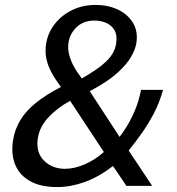

<svg xmlns="http://www.w3.org/2000/svg" viewBox="-20 -754 717 779"><path d="M212.7 5Q145.4 5 102.8 -18.7Q60.1 -42.3 42.4 -84.3Q24.6 -126.3 32.4 -181.7Q39.3 -228.9 62.8 -267.1Q86.2 -305.4 127.2 -338Q168.1 -370.5 227.2 -401.1Q204.8 -431 189.7 -458.7Q174.6 -486.4 168.4 -514.7Q162.2 -543 166.9 -575Q173.6 -619.8 201.4 -655.8Q229.2 -691.8 272.2 -712.9Q315.1 -734 367.9 -734Q418.4 -734 458.5 -715Q498.5 -696 519.5 -661.4Q540.4 -626.9 533.4 -579.9Q529.7 -554.7 511.7 -523.2Q493.8 -491.7 453.9 -456.2Q414 -420.8 344.2 -384L465.2 -198.6Q476.2 -212.1 493.2 -239.2Q510.3 -266.3 526.7 -304.4Q543.1 -342.5 552.1 -389.3H641.5Q627 -337.9 604.7 -294.8Q582.3 -251.8 555.8 -214.4Q529.3 -177.1 502.1 -143.1L597.4 0H492.9L438.4 -80.4Q379.7 -35.3 322.7 -15.1Q265.7 5 212.7 5ZM243.3 -69.1Q282.5 -69.1 324.7 -87.7Q367 -106.3 401.4 -137.2L264.5 -344.9Q211.7 -316.3 174.5 -275.7Q137.2 -235.1 132.3 -183.8Q127.5 -131.2 160.6 -100.2Q193.8 -69.1 243.3 -69.1ZM311.7 -435.7Q364.8 -465.9 394.1 -490Q423.5 -514.1 435.9 -535.3Q448.4 -556.5 451.3 -577.8Q456.3 -611.7 444.1 -632.2Q431.8 -652.7 409.4 -661.8Q386.9 -670.9 361.2 -670.6Q317.7 -670 290.2 -643.2Q262.8 -616.3 257.8 -580.5Q254.4 -555.8 260.8 -531.6Q267.2 -507.4 278 -487.4Q288.8 -467.4 298 -455.1Z"/></svg>

Font: Public Sans Thin
Style: Italic
Weight: 100
Italic angle: -8°
Designer: The Public Sans project authors (U.S. Web Design System). Libre Franklin designed by Pablo Impallari and Rodrigo Fuenzal
Version: Version 2.000